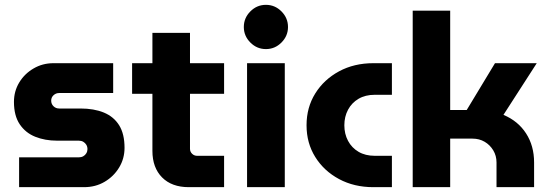

<svg xmlns="http://www.w3.org/2000/svg" viewBox="-20 -774 2271 794"><path d="M59 0V-123.3H305.7Q316.3 -123.3 324.3 -127.8Q332.3 -132.3 337 -140.2Q341.7 -148 341.7 -157.3Q341.7 -167.3 337 -175.2Q332.3 -183 324.3 -187.7Q316.3 -192.3 305.7 -192.3H215.7Q166 -192.3 125.7 -208.5Q85.3 -224.7 61.5 -260.2Q37.7 -295.7 37.7 -352.7Q37.7 -396.7 59.5 -432.8Q81.3 -469 118.7 -490.8Q156 -512.7 201 -512.7H448V-389.3H224.7Q211.3 -389.3 201.5 -380.3Q191.7 -371.3 191.7 -357.7Q191.7 -344 201.2 -334.7Q210.7 -325.3 224.7 -325.3H312.7Q368.7 -325.3 409.5 -308.5Q450.3 -291.7 472.7 -256Q495 -220.3 495 -162.7Q495 -118 472.5 -81Q450 -44 412.3 -22Q374.7 0 327.7 0Z M761 0Q690.3 0 650.3 -40.3Q610.3 -80.7 610.3 -150V-638H765.7V-158.7Q765.7 -146.7 774.3 -138.2Q783 -129.7 795 -129.7H906.7V0ZM526.3 -386V-512.7H906.7V-386Z M1001.7 0V-512.7H1157.7V0ZM1079.7 -571Q1042.3 -571 1015.3 -598.2Q988.3 -625.3 988.3 -662.3Q988.3 -699.7 1015.3 -726.8Q1042.3 -754 1079.7 -754Q1117 -754 1144 -726.8Q1171 -699.7 1171 -662.3Q1171 -625.3 1144 -598.2Q1117 -571 1079.7 -571Z M1524 0Q1444.5 0 1382.1 -33.5Q1319.7 -67 1283.7 -124.7Q1247.7 -182.3 1247.7 -256Q1247.7 -329.7 1283.7 -387.5Q1319.7 -445.3 1382.1 -479Q1444.5 -512.7 1524 -512.7H1600.7V-382H1529.7Q1491 -382 1462.8 -365.5Q1434.7 -349 1419.3 -320.3Q1404 -291.5 1404 -255.9Q1404 -220.3 1419.3 -191.5Q1434.7 -162.7 1462.8 -146.2Q1491 -129.7 1529.7 -129.7H1600.7V0Z M1686.7 0V-730H1841.7V-319H1910L2027 -512.7H2199.7L2062 -299Q2122.3 -273.7 2155.5 -222.3Q2188.7 -171 2188.7 -102V0H2033.3V-102Q2033.3 -130 2019.8 -152.3Q2006.3 -174.7 1984.2 -187.7Q1962 -200.7 1934.3 -200.7H1841.7V0Z"/></svg>

Font: MuseoModerno Thin
Style: Regular
Weight: 100
Designer: Pablo Cosgaya, Héctor Gatti, Marcela Romero, and the Authors of The MuseoModerno Project.
Foundry: Omnibus-Type Team
Version: Version 1.003